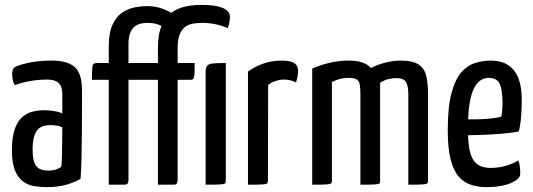

<svg xmlns="http://www.w3.org/2000/svg" viewBox="-20 -759 2190 789"><path d="M172 10Q144 10 118.5 5.5Q93 1 73 -14.5Q53 -30 41 -60Q29 -90 29 -142Q29 -194 40 -226.5Q51 -259 70 -276.5Q89 -294 113 -300Q137 -306 162 -306Q178 -306 199.5 -303Q221 -300 236 -293Q236 -293 236 -307Q236 -321 236 -339.5Q236 -358 236 -372Q236 -396 228.5 -408.5Q221 -421 207.5 -426.5Q194 -432 174 -432Q135 -432 99 -425Q63 -418 41 -409Q34 -421 32 -433.5Q30 -446 30 -456Q30 -463 32.5 -471Q35 -479 41 -483Q54 -491 95 -500.5Q136 -510 193 -510Q258 -510 287.5 -483Q317 -456 317 -388V-335Q317 -278 316.5 -220.5Q316 -163 315 -112.5Q314 -62 311 -24Q291 -12 256 -1Q221 10 172 10ZM180 -58Q196 -58 211 -63Q226 -68 232 -75Q234 -91 234.5 -119Q235 -147 235.5 -178Q236 -209 236 -236Q226 -241 212.5 -243Q199 -245 189 -245Q173 -245 159.5 -241.5Q146 -238 136 -227.5Q126 -217 120 -197Q114 -177 114 -144Q114 -117 118.5 -100Q123 -83 132 -73.5Q141 -64 153 -61Q165 -58 180 -58Z M427 0V-431H358Q358 -464 359 -478Q360 -492 364.5 -496Q369 -500 379 -500H427V-569Q427 -626 443 -659Q459 -692 483.5 -708Q508 -724 535 -729Q562 -734 584 -734Q620 -734 651 -722Q682 -710 703 -693L655 -645Q641 -655 624.5 -660Q608 -665 584 -665Q574 -665 561 -662.5Q548 -660 536 -652Q524 -644 516 -626Q508 -608 508 -578V-500H607Q607 -468 606 -453.5Q605 -439 601.5 -435Q598 -431 590 -431H508V-16Q508 -16 506 -8Q504 0 491 0ZM629 0V-431H561Q561 -464 561.5 -478Q562 -492 566.5 -496Q571 -500 582 -500H629V-561Q629 -620 645 -655.5Q661 -691 687.5 -709Q714 -727 746 -733Q778 -739 810 -739Q865 -739 895 -726.5Q925 -714 925 -690Q925 -680 922.5 -666.5Q920 -653 916 -643Q895 -653 867.5 -659Q840 -665 812 -665Q792 -665 773.5 -662Q755 -659 741 -648.5Q727 -638 718.5 -617.5Q710 -597 710 -562V-500H780Q780 -468 779 -453.5Q778 -439 774.5 -435Q771 -431 763 -431H710V-16Q710 -16 708 -8Q706 0 694 0ZM825 0V-463Q825 -482 832 -489.5Q839 -497 857 -498.5Q875 -500 908 -500V-16Q908 -8 904 -5Q900 -2 883.5 -1Q867 0 825 0Z M999 0V-465Q1028 -486 1063 -498Q1098 -510 1135 -510Q1174 -510 1189.5 -499.5Q1205 -489 1205 -468Q1205 -460 1203 -446.5Q1201 -433 1196 -420Q1185 -426 1173 -429Q1161 -432 1148 -432Q1131 -432 1113.5 -426.5Q1096 -421 1082 -410L1081 -16Q1081 -8 1077.5 -5Q1074 -2 1057 -1Q1040 0 999 0Z M1263 0V-477Q1296 -492 1334.5 -501Q1373 -510 1414 -510Q1473 -510 1500 -484Q1527 -458 1534.5 -410Q1542 -362 1542 -295V-16Q1542 -8 1538 -5Q1534 -2 1517 -1Q1500 0 1461 0V-372Q1461 -397 1458.5 -411.5Q1456 -426 1445.5 -432.5Q1435 -439 1412 -439Q1395 -439 1378.5 -435Q1362 -431 1344 -422V-16Q1344 -8 1340 -5Q1336 -2 1319.5 -1Q1303 0 1263 0ZM1461 0V-436Q1470 -458 1496.5 -474.5Q1523 -491 1558.5 -500.5Q1594 -510 1627 -510Q1677 -510 1701 -493.5Q1725 -477 1732 -445.5Q1739 -414 1739 -369V-16Q1739 -8 1735 -5Q1731 -2 1714 -1Q1697 0 1658 0V-370Q1658 -406 1648.5 -422Q1639 -438 1609 -438Q1593 -438 1576 -434Q1559 -430 1542 -419V-16Q1542 -8 1539 -5Q1536 -2 1519 -1Q1502 0 1461 0Z M1979 10Q1945 10 1915.5 0.5Q1886 -9 1864.5 -34Q1843 -59 1831.5 -105Q1820 -151 1820 -224Q1820 -318 1835 -375Q1850 -432 1875 -461Q1900 -490 1932 -500Q1964 -510 1997 -510Q2060 -510 2092 -470Q2124 -430 2124 -349Q2124 -316 2121.5 -281Q2119 -246 2112 -219Q2078 -212 2036 -209Q1994 -206 1956 -204.5Q1918 -203 1893.5 -203Q1869 -203 1869 -203L1870 -269Q1870 -269 1889 -268.5Q1908 -268 1935.5 -268.5Q1963 -269 1991.5 -271.5Q2020 -274 2040 -280Q2043 -294 2044 -310Q2045 -326 2045 -340Q2044 -394 2032.5 -416.5Q2021 -439 1988 -439Q1971 -439 1955.5 -429.5Q1940 -420 1928 -396.5Q1916 -373 1909.5 -332Q1903 -291 1903 -227Q1903 -180 1908.5 -149Q1914 -118 1925.5 -101Q1937 -84 1954.5 -76.5Q1972 -69 1997 -69Q2027 -69 2056.5 -77Q2086 -85 2110 -100Q2115 -88 2116.5 -72.5Q2118 -57 2118 -45Q2118 -30 2099 -17Q2080 -4 2048.5 3Q2017 10 1979 10Z"/></svg>

Font: Yanone Kaffeesatz ExtraLight
Style: Regular
Weight: 400
Version: Version 2.003